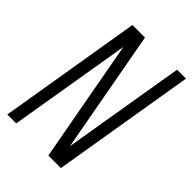

<svg xmlns="http://www.w3.org/2000/svg" viewBox="-215 -832 930 930"><g transform="rotate(45 250.0 -367.5)"><path d="M10 0 132 -735H218L333 -106L438 -735H499L377 0H291L176 -629L71 0Z"/></g></svg>

Font: Iosevka SS04 Light
Style: Italic
Weight: 300
Italic angle: -9°
Monospace: yes
Designer: Belleve Invis
Foundry: Belleve Invis
Version: Version 19.0.0; ttfautohint (v1.8.4)